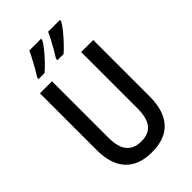

<svg xmlns="http://www.w3.org/2000/svg" viewBox="-277 -1040 1149 1149"><g transform="rotate(-45 297.5 -465.0)"><path d="M523 -235Q523 -116 466.5 -53Q410 10 297 10Q187 10 129.5 -52Q72 -114 72 -234V-714H174V-236Q174 -155 206 -118Q238 -81 298 -81Q361 -81 391 -119Q421 -157 421 -237V-714H523ZM467 -931Q457 -910 434 -881.5Q411 -853 385 -825.5Q359 -798 338 -780H286V-792Q301 -815 317 -843Q333 -871 346.5 -897Q360 -923 367 -940H467ZM308 -931Q297 -910 275 -882.5Q253 -855 227 -827.5Q201 -800 177 -780H127V-792Q150 -828 173 -870.5Q196 -913 208 -940H308Z"/></g></svg>

Font: Noto Sans Ethiopic Condensed Medium
Style: Regular
Weight: 500
Width: 3
Designer: Monotype Design Team
Foundry: Monotype Imaging Inc.
Version: Version 2.102; ttfautohint (v1.8.4.7-5d5b)